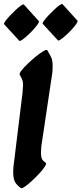

<svg xmlns="http://www.w3.org/2000/svg" viewBox="-27 -954 414 974"><path d="M213 -699Q226 -677 233 -662.5Q240 -648 240 -618L239 -589L183 -214Q182 -204 181.5 -195Q181 -186 181 -179Q181 -156 186.5 -146.5Q192 -137 205 -128Q210 -124 200.5 -109Q191 -94 173 -74.5Q155 -55 135 -36.5Q115 -18 99.5 -7.5Q84 3 79 0Q60 -13 50 -29.5Q40 -46 40 -80L41 -106L87 -481L90 -522Q90 -539 86 -549Q82 -559 73 -575Q70 -581 82 -596.5Q94 -612 114.5 -631.5Q135 -651 156.5 -668.5Q178 -686 194 -695Q210 -704 213 -699ZM290 -933 366 -849Q369 -846 361 -834Q353 -822 338.5 -806Q324 -790 308.5 -776Q293 -762 281.5 -754Q270 -746 267 -749L190 -833Q187 -836 195.5 -848Q204 -860 218.5 -875.5Q233 -891 248.5 -905.5Q264 -920 275.5 -928Q287 -936 290 -933ZM94 -931 170 -847Q173 -844 165 -832Q157 -820 142.5 -804Q128 -788 112.5 -774Q97 -760 85.5 -752Q74 -744 71 -747L-6 -831Q-9 -834 -0.5 -846Q8 -858 22.5 -873.5Q37 -889 52.5 -903.5Q68 -918 79.5 -926Q91 -934 94 -931Z"/></svg>

Font: Ga Maamli
Style: Regular
Weight: 400
Designer: Afotey Clement Nii Odai, Ama Asantewa Diaka, David Abbey-Thompson
Foundry: Sorkin Type Co.
Version: Version 1.000; ttfautohint (v1.8.4.7-5d5b)